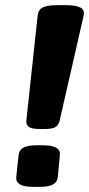

<svg xmlns="http://www.w3.org/2000/svg" viewBox="-20 -722 345 744"><path d="M138 -222Q103 -222 92 -230Q81 -238 82 -254L126 -662Q128 -684 145.5 -693Q163 -702 203 -702H236Q273 -702 291 -693Q309 -684 304 -661L211 -254Q207 -238 195.5 -230Q184 -222 149 -222ZM108 2Q39 2 43 -36L52 -121Q54 -140 70 -149.5Q86 -159 121 -159H147Q216 -159 212 -121L204 -36Q202 -17 186 -7.5Q170 2 135 2Z"/></svg>

Font: Asap ExtraBold
Style: Italic
Weight: 800
Italic angle: -6°
Designer: Pablo Cosgaya
Foundry: Omnibus-Type
Version: Version 3.001; ttfautohint (v1.8.4.7-5d5b)